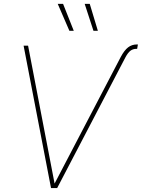

<svg xmlns="http://www.w3.org/2000/svg" viewBox="-20 -961 725 981"><path d="M597.2 -670.4Q615.2 -704.1 634.5 -719Q653.8 -733.9 679.7 -733.9H684.6L680.7 -711.4H676.8Q658.7 -711.4 646 -701.4Q633.3 -691.4 621.1 -668.5L272 0H240.7L100.6 -727.5H123.5L259.3 -21H257.8ZM457.5 -803.7 412.6 -941.4H438.5L480 -803.7ZM334.5 -803.7 274.9 -941.4H302.2L356.9 -803.7Z"/></svg>

Font: Inter 20pt Thin
Style: Italic
Weight: 250
Italic angle: -9.3988°
Version: Version 4.001;git-66647c0bb